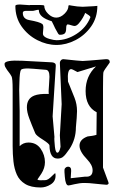

<svg xmlns="http://www.w3.org/2000/svg" viewBox="-20 -829 522 850"><path d="M160 1Q117 1 91.5 -14.5Q66 -30 54.5 -56Q43 -82 39.5 -114.5Q36 -147 36 -182V-432Q36 -483 31 -491Q25 -502 18 -510.5Q11 -519 6 -528Q2 -534 1 -538.5Q0 -543 0 -546Q0 -564 79 -560L211 -553Q228 -551 227 -538L213 -314L221 -223Q220 -215 221 -204Q222 -193 223 -180Q226 -153 234 -153Q243 -153 248 -179L245 -230L253 -368L245 -551Q245 -557 249.5 -562Q254 -567 261 -567Q298 -563 319.5 -561Q341 -559 346 -559Q351 -559 377 -561Q403 -563 449 -567H452Q466 -567 466 -554Q466 -552 465 -551Q440 -517 438 -510Q437 -507 436.5 -489Q436 -471 436 -438V-87L459 -25Q462 -18 460 -15Q457 -11 452 -11Q442 -12 428.5 -13Q415 -14 398 -16Q374 -19 354 -19Q333 -19 310 -13.5Q287 -8 283 -8Q270 -8 267 -46Q266 -57 265.5 -66Q265 -75 266 -81Q272 -91 281 -91Q296 -91 295 -72L293 -40L357 -47Q390 -44 390 -75Q390 -98 366 -123Q332 -158 332 -184Q332 -212 368 -225Q377 -226 387 -227.5Q397 -229 407 -232L408 -332Q359 -357 359 -426Q359 -492 405 -535L323 -510Q300 -523 295 -523Q277 -523 281 -468Q288 -450 295.5 -432Q303 -414 310 -396Q321 -368 321 -337Q321 -324 319.5 -306Q318 -288 316 -265Q316 -213 288 -170Q279 -157 271.5 -147.5Q264 -138 257 -133Q248 -127 235 -127Q200 -127 199 -185Q199 -192 171 -210Q140 -229 136 -239Q120 -277 109.5 -305Q99 -333 99 -354Q99 -393 132 -406Q142 -410 158 -412Q174 -414 196 -413Q195 -421 195.5 -430.5Q196 -440 197 -453L199 -489Q199 -519 183 -520Q113 -526 104 -526Q78 -526 73 -520Q67 -511 66 -466Q66 -459 65.5 -449.5Q65 -440 65 -430Q65 -420 65.5 -408.5Q66 -397 66 -384L67 -338V-182Q83 -198 106 -198Q141 -198 160 -170.5Q179 -143 179 -111Q179 -85 163 -60L146 -35Q146 -31 160 -31Q182 -31 185 -32Q193 -34 202 -42Q211 -50 222 -61Q223 -62 224 -62Q226 -62 226 -51Q226 -26 204.5 -12.5Q183 1 160 1ZM230 -630Q187 -630 145 -651.5Q103 -673 75.5 -712Q48 -751 48 -803Q48 -809 69 -809L113 -806Q108 -807 119 -807Q130 -807 156 -807Q176 -807 176 -803Q176 -785 193 -768Q210 -751 229 -751Q248 -751 265.5 -768Q283 -785 283 -803Q283 -806 287 -806Q288 -806 298 -804Q308 -802 322 -800.5Q336 -799 346 -799Q411 -802 411 -803Q411 -751 383.5 -712Q356 -673 314.5 -651.5Q273 -630 230 -630ZM230 -651Q276 -651 319 -679Q362 -707 380 -752V-753Q380 -757 372.5 -762Q365 -767 357 -772Q355 -765 347 -751Q339 -737 329 -725.5Q319 -714 310 -714Q305 -714 294.5 -717.5Q284 -721 279 -721Q273 -719 273 -705Q273 -686 266 -680.5Q259 -675 245 -675Q240 -675 236 -682.5Q232 -690 224 -704Q220 -712 216.5 -720Q213 -728 209 -735Q152 -752 152 -784Q152 -787 144 -785Q138 -784 133.5 -782.5Q129 -781 125 -781H96Q81 -781 81 -772Q81 -745 110 -740Q155 -732 167 -723Q172 -719 172 -707Q172 -701 171 -694Q170 -687 170 -682Q170 -674 173 -671Q180 -662 199.5 -656.5Q219 -651 230 -651Z"/></svg>

Font: Moo Lah Lah
Style: Regular
Weight: 400
Designer: Robert E. Leuschke
Foundry: Robert E. Leuschke
Version: Version 1.010; ttfautohint (v1.8.3)